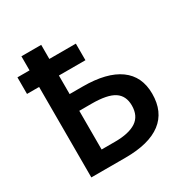

<svg xmlns="http://www.w3.org/2000/svg" viewBox="-165 -847 943 980"><g transform="rotate(-30 307.0 -357.0)"><path d="M210.9 -630.9H367.2V-533.2H210.9V-423.8H288.1Q429.7 -423.8 503.4 -370.6Q577.1 -317.4 577.1 -214.8Q577.1 -108.4 505.9 -54.2Q434.6 0 295.9 0H94.2V-533.2H22.9V-630.9H94.2V-713.9H210.9ZM210.9 -97.2H290Q371.6 -97.2 414.3 -125.2Q457 -153.3 457 -214.8Q457 -272 416.5 -298.6Q376 -325.2 283.2 -325.2H210.9Z"/></g></svg>

Font: JBL Sans
Style: Semibold
Weight: 600
Version: Version 1.10